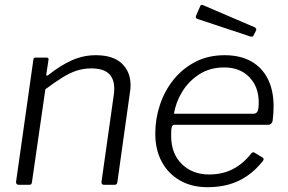

<svg xmlns="http://www.w3.org/2000/svg" viewBox="-20 -770 1200 800"><path d="M58 0Q52 0 49 -4Q46 -8 47 -13L119 -521Q120 -527 121.5 -528.5Q123 -530 128 -530H174Q179 -530 181 -528Q183 -526 182 -520L173 -461Q172 -450 181 -457Q231 -497 279 -518.5Q327 -540 379 -540Q451 -540 487.5 -505.5Q524 -471 524 -415Q524 -409 523.5 -402.5Q523 -396 522 -389L469 -11Q468 -5 465.5 -2.5Q463 0 456 0H413Q407 0 404.5 -4Q402 -8 403 -13L454 -374Q455 -381 455.5 -388Q456 -395 456 -401Q456 -442 433 -463.5Q410 -485 360 -485Q328 -485 299 -475.5Q270 -466 239 -446.5Q208 -427 169 -398L113 -10Q112 -4 109.5 -2Q107 0 100 0H58Z M845 10Q779 10 730 -18Q681 -46 654 -96Q627 -146 627 -213Q627 -275 646.5 -333.5Q666 -392 703.5 -438.5Q741 -485 794.5 -512.5Q848 -540 916 -540Q980 -540 1025.5 -515Q1071 -490 1095.5 -442Q1120 -394 1120 -326Q1120 -312 1119 -297.5Q1118 -283 1116 -267Q1115 -260 1110 -255Q1105 -250 1097 -250H706Q699 -250 696 -241.5Q693 -233 693 -205Q693 -130 737.5 -86.5Q782 -43 851 -43Q907 -43 950.5 -65.5Q994 -88 1028 -132Q1032 -136 1035.5 -135.5Q1039 -135 1042 -133L1073 -114Q1082 -110 1076 -100Q1046 -62 1010.5 -37.5Q975 -13 934 -1.5Q893 10 845 10ZM1036 -296Q1046 -296 1052 -304Q1058 -312 1058 -343Q1058 -408 1019 -448.5Q980 -489 914 -489Q855 -489 810.5 -460.5Q766 -432 739 -387.5Q712 -343 705 -296ZM815 -746Q817 -749 819.5 -749.5Q822 -750 825 -749L1042 -656Q1045 -654 1047 -650.5Q1049 -647 1047 -643L1036 -622Q1035 -618 1032 -617.5Q1029 -617 1023 -618L806 -690Q798 -692 796.5 -696Q795 -700 797 -705Z"/></svg>

Font: Libre Franklin Light
Style: Italic
Weight: 300
Italic angle: -8°
Designer: Pablo Impallari, Rodrigo Fuenzalida, Nhung Nguyen
Foundry: Impallari Type
Version: Version 3.000